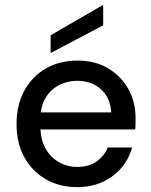

<svg xmlns="http://www.w3.org/2000/svg" viewBox="-20 -757 619 789"><path d="M297 12Q224 12 168 -20.5Q112 -53 80 -111Q48 -169 48 -247Q48 -325 79.5 -383.5Q111 -442 167.5 -475Q224 -508 299 -508Q372 -508 425.5 -475.5Q479 -443 508 -390Q537 -337 537 -272Q537 -262 537 -250Q537 -238 536 -225H122V-295H437Q434 -355 395 -390Q356 -425 297 -425Q257 -425 222.5 -407Q188 -389 167 -354.5Q146 -320 146 -267V-239Q146 -184 167 -147Q188 -110 222.5 -90.5Q257 -71 297 -71Q344 -71 376 -93Q408 -115 423 -151H523Q510 -104 479 -67.5Q448 -31 402 -9.5Q356 12 297 12ZM188 -539V-612L404 -737V-653Z"/></svg>

Font: DM Sans 24pt Medium
Style: Regular
Weight: 500
Designer: Colophon Foundry, Jonny Pinhorn
Foundry: Colophon Foundry
Version: Version 4.004;gftools[0.9.30]